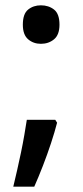

<svg xmlns="http://www.w3.org/2000/svg" viewBox="-20 -572 313 723"><path d="M188 -121 195 -110Q186 -75 172 -32.5Q158 10 141.5 52.5Q125 95 109 131H30Q37 102 44.5 69Q52 36 59 2.5Q66 -31 71.5 -63Q77 -95 81 -121ZM66 -479Q66 -520 86 -536Q106 -552 134 -552Q163 -552 183.5 -536Q204 -520 204 -479Q204 -441 183.5 -424Q163 -407 134 -407Q106 -407 86 -424Q66 -441 66 -479Z"/></svg>

Font: Noto Sans Khmer Medium
Style: Regular
Weight: 500
Version: Version 2.003